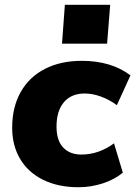

<svg xmlns="http://www.w3.org/2000/svg" viewBox="-20 -777 567 805"><path d="M31 -241Q31 -328 67 -391.5Q103 -455 169 -488.5Q235 -522 323 -522Q446 -522 527 -461L470 -336Q439 -359 403.5 -372Q368 -385 335 -385Q279 -385 248 -348.5Q217 -312 217 -246Q217 -188 245 -158.5Q273 -129 321 -129Q394 -129 458 -176L495 -53Q460 -24 410.5 -8Q361 8 309 8Q224 8 161 -23Q98 -54 64.5 -110.5Q31 -167 31 -241ZM442 -757 429 -594H240L252 -757Z"/></svg>

Font: Muli Black
Style: Italic
Weight: 900
Italic angle: -4.541°
Designer: Vernon Adams
Foundry: Vernon Adams
Version: Version 2.001